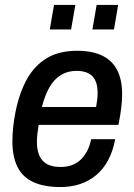

<svg xmlns="http://www.w3.org/2000/svg" viewBox="-20 -743 540 775"><path d="M224 12Q159 12 115.5 -7.5Q72 -27 51 -68.5Q30 -110 30 -172Q30 -202 33.5 -232.5Q37 -263 43 -293Q58 -368 88.5 -423Q119 -478 168.5 -508Q218 -538 291 -538Q352 -538 392.5 -518.5Q433 -499 453 -460Q473 -421 473 -363Q473 -339 469.5 -308.5Q466 -278 458 -239H136Q133 -220 131 -203Q129 -186 129 -171Q129 -136 139.5 -113.5Q150 -91 171 -80Q192 -69 225 -69Q248 -69 267.5 -75.5Q287 -82 302.5 -95.5Q318 -109 330 -130.5Q342 -152 348 -181H445Q436 -133 416.5 -96.5Q397 -60 368 -36Q339 -12 303 0Q267 12 224 12ZM149 -311H368Q371 -328 372.5 -342Q374 -356 374 -368Q374 -399 364.5 -418.5Q355 -438 336 -447.5Q317 -457 289 -457Q253 -457 225.5 -440Q198 -423 179.5 -390.5Q161 -358 149 -311ZM181 -624 198 -723H284L267 -624ZM353 -624 370 -723H457L440 -624Z"/></svg>

Font: Archivo SemiCondensed Medium
Style: Italic
Weight: 500
Width: 4
Italic angle: -10°
Designer: Hector Gatti
Foundry: Omnibus-Type
Version: Version 2.001